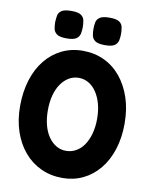

<svg xmlns="http://www.w3.org/2000/svg" viewBox="-98 -977 842 1067"><g transform="rotate(10 322.5 -443.5)"><path d="M328 18Q262 18 207 -7.5Q152 -33 112 -80Q72 -127 50 -191.5Q28 -256 28 -335Q28 -416 49 -483Q70 -550 109 -598Q148 -646 201.5 -672Q255 -698 319 -698Q385 -698 439.5 -672.5Q494 -647 533.5 -599Q573 -551 595 -485.5Q617 -420 617 -339Q617 -260 596 -194Q575 -128 536 -80.5Q497 -33 444 -7.5Q391 18 328 18ZM322 -134Q352 -134 378 -148.5Q404 -163 422.5 -190Q441 -217 451.5 -255Q462 -293 462 -339Q462 -386 451.5 -423.5Q441 -461 422.5 -488.5Q404 -516 378.5 -531Q353 -546 323 -546Q293 -546 267.5 -531Q242 -516 223 -488.5Q204 -461 194 -423Q184 -385 184 -339Q184 -293 194 -255Q204 -217 223 -190Q242 -163 267 -148.5Q292 -134 322 -134ZM433 -750Q394 -750 378 -761.5Q362 -773 358.5 -791Q355 -809 355 -829Q355 -848 358.5 -865.5Q362 -883 378.5 -894Q395 -905 433 -905Q472 -905 488 -894Q504 -883 507.5 -864.5Q511 -846 511 -827Q511 -809 507.5 -791Q504 -773 488 -761.5Q472 -750 433 -750ZM217 -750Q178 -750 162 -761.5Q146 -773 142.5 -791Q139 -809 139 -829Q140 -848 143 -865.5Q146 -883 162.5 -894Q179 -905 218 -905Q256 -905 272 -894Q288 -883 291.5 -864.5Q295 -846 295 -827Q295 -809 291.5 -791Q288 -773 272 -761.5Q256 -750 217 -750Z"/></g></svg>

Font: Fredoka SemiCondensed SemiBold
Style: Regular
Weight: 600
Width: 4
Designer: Ben Nathan
Foundry: Milena B. Brandão, Ben Nathan
Version: Version 2.001